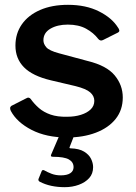

<svg xmlns="http://www.w3.org/2000/svg" viewBox="-20 -560 564 796"><path d="M387 -399Q368 -424 337 -441Q306 -458 261 -458Q218 -458 189 -441Q160 -424 160 -393Q160 -378 172 -364Q184 -350 225 -339L344 -307Q422 -288 455.5 -247.5Q489 -207 489 -156Q489 -104 459.5 -67Q430 -30 377.5 -10Q325 10 258 10Q172 10 111 -21.5Q50 -53 25 -100Q22 -106 22 -111.5Q22 -117 27 -121L86 -151Q94 -156 99 -155Q104 -154 107 -150Q122 -129 141.5 -112Q161 -95 189.5 -85Q218 -75 259 -76Q290 -76 315.5 -84Q341 -92 356 -106.5Q371 -121 371 -142Q371 -162 354 -177Q337 -192 293 -203L191 -227Q115 -245 79.5 -281Q44 -317 44 -371Q44 -421 70.5 -459Q97 -497 146 -518.5Q195 -540 262 -540Q336 -540 390 -513Q444 -486 469 -446Q473 -441 474.5 -435Q476 -429 469 -425L407 -394Q401 -391 396 -392.5Q391 -394 387 -399ZM366 133Q366 160 350 178Q334 196 307 206Q280 216 248 216Q219 216 193 210.5Q167 205 144 193Q137 188 140 181L153 149Q156 143 163 146Q177 154 194 160.5Q211 167 232 167Q258 167 271.5 158Q285 149 285 133Q285 112 265.5 101Q246 90 200 90Q194 90 192 88Q190 86 192 81L229 -5H290L269 49Q266 55 273 55Q308 56 328.5 68.5Q349 81 357.5 98.5Q366 116 366 133Z"/></svg>

Font: Libre Franklin SemiBold
Style: Regular
Weight: 600
Designer: Pablo Impallari, Rodrigo Fuenzalida, Nhung Nguyen
Foundry: Impallari Type
Version: Version 3.000